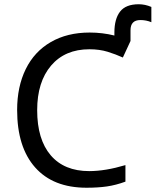

<svg xmlns="http://www.w3.org/2000/svg" viewBox="-20 -878 736 908"><path d="M402.8 -645Q287.6 -645 221.7 -567.9Q155.8 -490.7 155.8 -356.9Q155.8 -218.8 219.7 -143.8Q283.7 -68.8 401.9 -68.8Q478 -68.8 573.2 -97.2V-19Q527.8 -2.4 485.8 3.7Q443.8 9.8 389.2 9.8Q231.4 9.8 146.2 -86.2Q61 -182.1 61 -357.9Q61 -468.3 101.8 -551.3Q142.6 -634.3 220.5 -679.2Q298.3 -724.1 403.8 -724.1Q464.4 -724.1 521 -710V-724.1Q521 -788.6 547.9 -823.2Q574.7 -857.9 636.2 -857.9Q666 -857.9 695.8 -845.2V-772.9Q671.9 -783.2 644 -783.2Q597.2 -783.2 597.2 -734.9V-684.1L561 -606Q527.8 -621.1 489.3 -633.1Q450.7 -645 402.8 -645Z"/></svg>

Font: NotoPenekeko
Style: Regular
Weight: 400
Designer: Monotype Design team
Foundry: Monotype Imaging Inc.
Version: Version 1.04